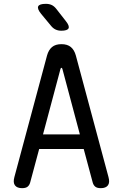

<svg xmlns="http://www.w3.org/2000/svg" viewBox="-20 -970 640 1000"><path d="M204 -270H396L305 -611Q303 -617 300 -617Q297 -617 295 -611ZM463 -19 416 -194H184L137 -19Q133 -5 123.5 2.5Q114 10 95 10Q69 10 58 -4.5Q47 -19 55 -48L225 -681Q233 -710 251 -725Q269 -740 300 -740Q331 -740 349 -725Q367 -710 375 -681L545 -48Q553 -19 542 -4.5Q531 10 505 10Q486 10 476.5 2.5Q467 -5 463 -19ZM299 -810Q283 -810 270 -816Q257 -822 247 -834L194 -898Q173 -924 179 -937Q185 -950 219 -950Q236 -950 249 -944Q262 -938 273 -924L323 -860Q343 -835 337 -822.5Q331 -810 299 -810Z"/></svg>

Font: Maple Mono NF CN
Style: Regular
Weight: 400
Monospace: yes
Designer: subframe7536
Version: Version 7.000